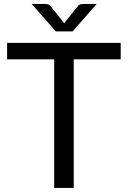

<svg xmlns="http://www.w3.org/2000/svg" viewBox="-20 -928 630 948"><path d="M576 -635H344V0H247.5V-635H15V-716.5H576ZM457.5 -908.5 338.5 -773H255.5L136.5 -908.5H201.5Q207.5 -908.5 215.8 -907Q224 -905.5 230 -897L291 -821.5L297 -812.5L303 -821.5L363.5 -896.5Q370 -905.5 378.2 -907Q386.5 -908.5 392.5 -908.5Z"/></svg>

Font: Lato 2
Style: Regular
Weight: 400
Designer: Lukasz Dziedzic with Adam Twardoch and Botio Nikoltchev
Foundry: tyPoland Lukasz Dziedzic
Version: Version 2.015; 2015-08-06; http://www.latofonts.com/